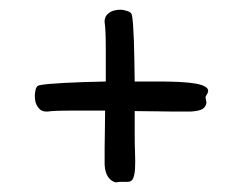

<svg xmlns="http://www.w3.org/2000/svg" viewBox="-20 -505 500 396"><path d="M227.1 -129.9 219.2 -128.9Q210 -130.4 203.4 -139.4Q196.8 -148.4 195.8 -165V-199.2Q195.8 -214.4 196.3 -234.4Q196.8 -254.4 196.8 -276.9H133.8Q109.9 -276.9 96.9 -276.4Q84 -275.9 78.1 -274.9H74.2Q66.9 -275.4 62.5 -279.3Q58.1 -283.2 55.7 -288.1Q53.2 -293 52.5 -298.1Q51.8 -303.2 51.8 -307.1Q51.8 -314 53.7 -321Q55.7 -328.1 61 -329.1Q67.4 -330.6 80.8 -331.8Q94.2 -333 112.3 -334Q130.4 -335 152.3 -335.7Q174.3 -336.4 198.2 -336.9V-402.8Q198.2 -427.2 197.5 -440.2Q196.8 -453.1 195.8 -459V-462.9Q196.8 -470.2 200.4 -474.4Q204.1 -478.5 209 -481Q213.9 -483.4 219 -484.1Q224.1 -484.9 228 -484.9Q234.9 -484.9 242.9 -482.2Q251 -479.5 252 -474.1Q253.4 -467.8 254.4 -454.3Q255.4 -440.9 256.1 -422.6Q256.8 -404.3 257.1 -382.3Q257.3 -360.4 257.8 -336.9H310.1Q331.5 -336.9 350.8 -335.9Q370.1 -335 384 -332.5Q397.9 -330.1 404.8 -325.2Q411.6 -320.3 408.2 -313L403.8 -305.2Q403.8 -304.2 404.8 -299.1Q405.8 -293.9 405.8 -293Q404.3 -283.7 397 -279.8Q389.6 -275.9 373 -274.9H337.9Q322.3 -274.9 301.5 -275.4Q280.8 -275.9 257.8 -275.9V-228Q257.8 -207 258.5 -189Q259.3 -170.9 258.5 -157.7Q257.8 -144.5 254.6 -137.2Q251.5 -129.9 243.2 -129.9Z"/></svg>

Font: Oregano
Style: Regular
Weight: 400
Version: Version 1.000